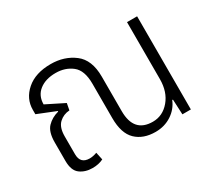

<svg xmlns="http://www.w3.org/2000/svg" viewBox="-107 -720 1024 923"><g transform="rotate(-30 405.5 -258.5)"><path d="M175 8Q209 8 235 -5L226 -47Q204 -39 186 -39Q134 -39 134 -92V-191Q134 -241 158 -263.5Q182 -286 216 -288L223 -325L123 -375Q123 -423 157.5 -450Q192 -477 248 -477Q301 -477 338.5 -447.5Q376 -418 376 -344V-153Q376 -68 416 -29.5Q456 9 524 9Q574 9 613 -16.5Q652 -42 669 -84H673L677 0H724V-517H668V-201Q668 -130 630 -85Q592 -40 537 -40Q432 -40 432 -159V-351Q432 -444 378 -485Q324 -526 249 -526Q164 -526 114.5 -483Q65 -440 65 -378V-354L167 -313L166 -310Q128 -300 103 -274Q78 -248 78 -190V-87Q78 -34 106 -13Q134 8 175 8Z"/></g></svg>

Font: Noto Sans Thai UI SemiCondensed Light
Style: Regular
Weight: 300
Width: 4
Designer: Monotype Design Team
Foundry: Monotype Imaging Inc.
Version: Version 1.901